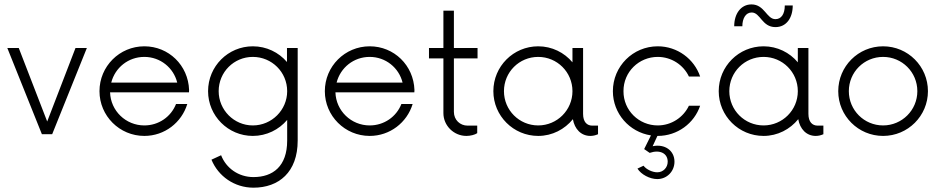

<svg xmlns="http://www.w3.org/2000/svg" viewBox="-20 -618 4337 884"><path d="M327.6 -397 197.3 -58.6 66.4 -397H13.7L172.9 0H220.2L379.9 -397Z M850.6 -203.6C846.7 -317.4 756.8 -404.8 644.5 -404.8C530.3 -404.8 438 -312.5 438 -198.2C438 -84.5 530.3 7.8 644.5 7.8C737.8 7.8 816.4 -53.7 842.3 -139.2H790.5C767.6 -80.6 710.9 -40.5 644.5 -40.5C559.1 -40.5 489.3 -107.9 486.8 -192.9H850.1ZM644.5 -356C718.3 -356 779.3 -305.7 795.9 -237.8H492.2C509.8 -306.6 570.8 -356 644.5 -356Z M1301.3 -397V-332.5C1263.2 -377 1207 -404.8 1144 -404.8C1030.3 -404.8 938 -313 938 -198.2C938 -84.5 1030.3 7.8 1144 7.8C1207.5 7.8 1264.2 -21 1302.2 -65.9V29.3C1302.2 147.5 1236.8 197.3 1147 197.3C1078.1 197.3 1021 156.2 998 96.7L953.6 117.2C984.9 193.4 1059.1 246.1 1147 246.1C1263.7 246.1 1350.6 174.8 1350.6 29.3V-397ZM1144 -40.5C1057.1 -40.5 986.8 -111.8 986.8 -198.2C986.8 -286.1 1057.1 -356 1144 -356C1231.4 -356 1302.2 -286.1 1302.2 -198.2C1302.2 -111.8 1231.4 -40.5 1144 -40.5Z M1888.2 -203.6C1884.3 -317.4 1794.4 -404.8 1682.1 -404.8C1567.9 -404.8 1475.6 -312.5 1475.6 -198.2C1475.6 -84.5 1567.9 7.8 1682.1 7.8C1775.4 7.8 1854 -53.7 1879.9 -139.2H1828.1C1805.2 -80.6 1748.5 -40.5 1682.1 -40.5C1596.7 -40.5 1526.9 -107.9 1524.4 -192.9H1887.7ZM1682.1 -356C1755.9 -356 1816.9 -305.7 1833.5 -237.8H1529.8C1547.4 -306.6 1608.4 -356 1682.1 -356Z M2178.7 -349.1V-397H2069.8V-568.8H2021.5V-397H1955.1V-349.1H2021.5V-97.2C2021.5 -39.1 2069.8 7.8 2127.4 7.8C2146 7.8 2167 2.4 2177.2 -4.9V-39.6H2132.8C2098.6 -39.6 2069.8 -65.4 2069.8 -103V-349.1Z M2707 -39.6C2682.6 -39.6 2664.6 -56.2 2664.6 -93.8V-397H2615.7V-331.1C2578.1 -376 2521.5 -404.8 2458 -404.8C2343.8 -404.8 2251.5 -312.5 2251.5 -198.2C2251.5 -84.5 2343.8 7.8 2458 7.8C2522.9 7.8 2580.1 -22.9 2617.7 -69.3C2625.5 -23.9 2655.3 7.8 2698.2 7.8C2709.5 7.8 2721.2 5.4 2733.4 0V-39.6ZM2458 -40.5C2370.6 -40.5 2300.3 -110.8 2300.3 -198.2C2300.3 -286.1 2370.6 -356 2458 -356C2544.9 -356 2615.7 -286.1 2615.7 -198.2C2615.7 -110.8 2544.9 -40.5 2458 -40.5Z M3008.3 -40.5C2921.9 -40.5 2850.1 -109.4 2850.6 -198.2C2850.1 -287.1 2921.9 -356 3008.3 -356C3071.3 -356 3126.5 -319.3 3151.9 -265.6H3203.6C3176.3 -346.2 3099.1 -404.8 3008.3 -404.8C2894 -404.8 2801.8 -312.5 2801.8 -198.2C2801.8 -95.2 2877.4 -9.8 2977.1 5.4L2945.8 68.4L2971.2 85.9C3017.6 69.8 3054.2 87.4 3054.2 126.5C3054.2 153.8 3033.2 175.3 3006.3 175.3C2983.9 175.3 2955.6 162.1 2942.9 145L2915 158.2C2931.6 185.1 2971.7 206.5 3006.3 206.5C3050.8 206.5 3085.4 170.9 3085.4 126.5C3085.4 75.2 3041 43.5 2984.9 55.2L3006.8 7.8H3008.3C3099.1 7.8 3176.3 -50.3 3203.6 -131.3H3151.9C3126.5 -77.6 3071.3 -40.5 3008.3 -40.5Z M3440.9 -560.5C3481 -560.5 3487.8 -493.2 3550.3 -493.2C3601.1 -493.2 3629.9 -536.1 3629.9 -592.8H3593.3C3593.3 -552.7 3576.7 -529.8 3550.3 -529.8C3509.3 -529.8 3500.5 -597.7 3439.9 -597.7C3391.1 -597.7 3360.4 -554.7 3360.4 -497.1H3397.9C3397.9 -533.2 3413.6 -560.5 3440.9 -560.5ZM3744.6 -39.6C3720.2 -39.6 3702.1 -56.2 3702.1 -93.8V-397H3653.3V-331.1C3615.7 -376 3559.1 -404.8 3495.6 -404.8C3381.3 -404.8 3289.1 -312.5 3289.1 -198.2C3289.1 -84.5 3381.3 7.8 3495.6 7.8C3560.5 7.8 3617.7 -22.9 3655.3 -69.3C3663.1 -23.9 3692.9 7.8 3735.8 7.8C3747.1 7.8 3758.8 5.4 3771 0V-39.6ZM3495.6 -40.5C3408.2 -40.5 3337.9 -110.8 3337.9 -198.2C3337.9 -286.1 3408.2 -356 3495.6 -356C3582.5 -356 3653.3 -286.1 3653.3 -198.2C3653.3 -110.8 3582.5 -40.5 3495.6 -40.5Z M4045.9 7.8C4160.2 7.8 4252.4 -84.5 4252.4 -198.2C4252.4 -312.5 4160.2 -404.8 4045.9 -404.8C3931.6 -404.8 3839.4 -312.5 3839.4 -198.2C3839.4 -84.5 3931.6 7.8 4045.9 7.8ZM4045.9 -40.5C3958.5 -40.5 3888.2 -110.8 3888.2 -198.2C3888.2 -286.1 3958.5 -356 4045.9 -356C4132.8 -356 4203.6 -286.1 4203.6 -198.2C4203.6 -110.8 4132.8 -40.5 4045.9 -40.5Z"/></svg>

Font: Now Light
Style: Regular
Weight: 300
Designer: Alfredo Marco Pradil
Foundry: Alfredo Marco Pradil
Version: Version 1.200;hotconv 1.0.109;makeotfexe 2.5.65596